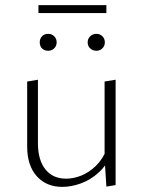

<svg xmlns="http://www.w3.org/2000/svg" viewBox="-20 -725 556 749"><path d="M223 4Q161 4 123.5 -37.5Q86 -79 86 -154V-407L128 -414V-166Q128 -101 157 -64.5Q186 -28 238 -28Q267 -28 297 -40Q327 -52 354 -78Q381 -104 398 -146L416 -127Q397 -81 365 -52Q333 -23 295.5 -9.5Q258 4 223 4ZM395 3 388 -108V-407L431 -414V-3ZM168 -527Q153 -527 144 -536Q135 -545 135 -560Q135 -574 144 -583.5Q153 -593 168 -593Q182 -593 191.5 -583.5Q201 -574 201 -560Q201 -546 191.5 -536.5Q182 -527 168 -527ZM356 -527Q342 -527 332 -536Q322 -545 322 -560Q322 -574 332 -583.5Q342 -593 356 -593Q370 -593 379.5 -583.5Q389 -574 389 -560Q389 -546 379.5 -536.5Q370 -527 356 -527ZM130 -674V-705H395V-674Z"/></svg>

Font: Ysabeau Office ExtraLight
Style: Regular
Weight: 250
Designer: Christian Thalmann (Catharsis Fonts)
Version: Version 2.001;gftools[0.9.30]; featfreeze: tnum,lnum,ss02